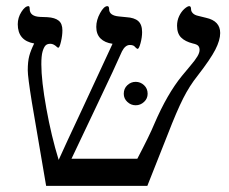

<svg xmlns="http://www.w3.org/2000/svg" viewBox="-20 -608 748 628"><path d="M700.2 -500Q700.2 -476.6 684.3 -445.6Q668.5 -414.6 626 -359.9Q600.1 -327.6 579.1 -286.1Q558.1 -244.6 528.8 -168.9L461.9 0H130.9L84 -274.9Q70.8 -356.9 70.8 -377.9Q70.8 -406.7 75.7 -425Q80.6 -443.4 91.8 -465.8Q38.1 -475.1 38.1 -528.8Q38.1 -550.3 50 -569.1Q62 -587.9 73.2 -587.9Q77.1 -587.9 77.1 -579.1Q77.1 -554.2 111.3 -552.7L135.3 -551.8Q159.7 -550.3 171.9 -540.5Q184.1 -530.8 184.1 -508.8Q184.1 -491.2 179.4 -471.7Q174.8 -452.1 170.9 -452.1Q168 -452.1 166.5 -454.1Q155.3 -464.8 145 -464.8Q133.8 -464.8 128.4 -458.7Q123 -452.6 119.1 -439Q115.2 -425.3 115.2 -397.9Q115.2 -344.2 131.6 -253.4Q147.9 -162.6 171.9 -85Q192.4 -130.9 249.5 -252.4L348.1 -464.8Q322.8 -468.3 308.8 -482.2Q294.9 -496.1 294.9 -520Q294.9 -542.5 307.4 -565.2Q319.8 -587.9 331.1 -587.9Q336.9 -587.9 336.9 -578.1Q336.9 -557.1 369.1 -554.2L393.1 -551.8Q419.4 -550.3 432.1 -539.1Q444.8 -527.8 444.8 -502.9Q444.8 -485.8 439.7 -467Q434.6 -448.2 430.2 -448.2Q427.7 -448.2 421.9 -454.1Q417.5 -460.9 404.8 -460.9Q389.6 -460.9 378.9 -439.9Q357.9 -391.6 296.4 -262.7L213.9 -88.9H429.2Q469.7 -166 484.9 -203.1Q526.9 -300.8 575.2 -359.9L601.6 -391.6Q618.7 -411.6 625.7 -423.6Q632.8 -435.5 632.8 -444.8Q632.8 -452.6 628.7 -457.8Q624.5 -462.9 610.8 -465.8Q585.4 -472.2 572.3 -485.4Q559.1 -498.5 559.1 -523.9Q559.1 -540.5 565.9 -555.2Q572.8 -569.8 583 -578.9Q593.3 -587.9 599.1 -587.9Q605 -587.9 605 -577.1Q605 -570.8 610.8 -564.7Q616.7 -558.6 627.9 -556.2L653.8 -549.8Q700.2 -539.6 700.2 -500ZM384.8 -301.3Q384.8 -318.4 396.5 -329.3Q408.2 -340.3 423.8 -340.3Q439.5 -340.3 451.2 -329.3Q462.9 -318.4 462.9 -301.3Q462.9 -285.6 451.2 -274.7Q439.5 -263.7 423.8 -263.7Q408.2 -263.7 396.5 -274.7Q384.8 -285.6 384.8 -301.3Z"/></svg>

Font: Tinos
Style: Regular
Weight: 400
Designer: Steve Matteson
Foundry: Monotype Imaging Inc.
Version: Version 1.23